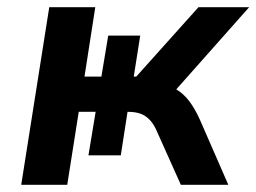

<svg xmlns="http://www.w3.org/2000/svg" viewBox="-20 -514 713 534"><path d="M39 0 117 -494H245L215 -301H262L281 -415H370L352 -301H359L532 -494H673L453 -246L424 -279Q451 -277 471 -265Q491 -253 506.5 -232.5Q522 -212 536 -181L615 0H483L418 -145Q409 -167 397.5 -179.5Q386 -192 371.5 -197.5Q357 -203 335 -203H321L337 -218L316 -82H226L246 -203H199L167 0Z"/></svg>

Font: Nunito Sans 10pt
Style: Bold Italic
Weight: 700
Italic angle: -9°
Designer: Vernon Adams
Foundry: Vernon Adams
Version: Version 3.101;gftools[0.9.27]